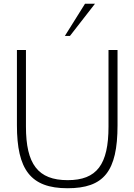

<svg xmlns="http://www.w3.org/2000/svg" viewBox="-20 -988 715 1021"><path d="M70 -322C70 -87 142 13 339 13C532 13 605 -76 605 -322V-722H557V-315C557 -113 495 -30 340 -30C182 -30 118 -115 118 -315V-722H70ZM485 -968H432L325 -797H352Z"/></svg>

Font: Perun ExtraLight
Style: Regular
Weight: 200
Foundry: Copyright (c) Stefan Peev, Context Ltd, 2016
Version: Version 1.089